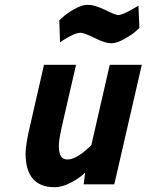

<svg xmlns="http://www.w3.org/2000/svg" viewBox="-20 -771 613 803"><path d="M543 -636C543 -636 563 -654 563 -654C563 -654 559 -747 559 -747C559 -747 543 -738 543 -738C543 -738 543 -738 543 -738C510 -718 487 -708 474 -708C474 -708 474 -708 474 -708C467 -708 449 -715 419 -730C389 -744 365 -751 348 -751C331 -751 312 -745 291 -733C270 -721 256 -711 248 -704C240 -697 233 -691 228 -686C228 -686 231 -594 231 -594C231 -594 246 -604 246 -604C246 -604 246 -604 246 -604C277 -624 301 -634 318 -634C318 -634 318 -634 318 -634C326 -634 345 -627 376 -612C406 -597 429 -590 445 -590C461 -590 479 -596 500 -608C521 -620 535 -629 543 -636ZM209 12C228 12 251 6 276 -7C301 -20 321 -34 336 -49C336 -49 330 0 330 0C330 0 458 0 458 0C458 0 573 -500 573 -500C573 -500 439 -500 439 -500C439 -500 362 -164 362 -164C362 -164 346 -149 346 -149C346 -149 346 -149 346 -149C313 -119 285 -104 262 -104C262 -104 262 -104 262 -104C249 -104 240 -109 235 -118C229 -127 226 -142 226 -161C226 -180 232 -215 244 -265C244 -265 298 -500 298 -500C298 -500 164 -500 164 -500C164 -500 108 -255 108 -255C108 -255 108 -255 108 -255C94 -197 87 -155 87 -129C87 -129 87 -129 87 -129C87 -35 128 12 209 12C209 12 209 12 209 12Z"/></svg>

Font: My Font
Style: Bold Italic
Weight: 500
Version: Version 0.001